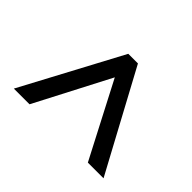

<svg xmlns="http://www.w3.org/2000/svg" viewBox="-123 -693 675 675"><g transform="rotate(-45 214.5 -355.0)"><path d="M29 -132V-210L308 -355L29 -500V-578L400 -380V-332Z"/></g></svg>

Font: Noto Sans Tamil ExtraCondensed
Style: Regular
Weight: 400
Width: 2
Designer: Jelle Bosma - Monotype Design Team
Foundry: Monotype Imaging Inc.
Version: Version 2.004; ttfautohint (v1.8.4.7-5d5b)